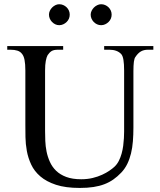

<svg xmlns="http://www.w3.org/2000/svg" viewBox="-20 -882 763 917"><path d="M687 -644.5Q666.5 -644.5 652.6 -636.2Q638.7 -627.9 627.4 -610.8Q621.6 -604 619.4 -586.9Q617.2 -569.8 617.2 -542V-272.5Q617.2 -238.3 614.7 -207.3Q612.3 -176.3 605.7 -149.2Q599.1 -122.1 587.9 -99.1Q576.7 -76.2 559.1 -57.6Q541 -38.6 521.5 -24.9Q502 -11.2 478.5 -2.2Q455.1 6.8 426.3 11.2Q397.5 15.6 360.8 15.6Q293 15.6 247.3 0.5Q201.7 -14.6 172.9 -39.3Q144 -64 129.2 -95.7Q114.3 -127.4 108.2 -160.9Q102.1 -194.3 101.6 -227.1Q101.1 -259.8 101.1 -285.6V-545.4Q101.1 -576.2 97.2 -595.9Q93.3 -615.7 84.5 -625.5Q76.7 -635.7 63.2 -640.1Q49.8 -644.5 29.8 -644.5H14.6V-662.1H281.7V-644.5H256.8Q236.8 -644.5 226.6 -638.2Q216.3 -631.8 207.5 -618.7Q202.1 -608.9 198.7 -591.1Q195.3 -573.2 195.3 -545.4V-256.3Q195.3 -234.9 196.3 -209.2Q197.3 -183.6 202.4 -158.2Q207.5 -132.8 218.3 -108.9Q229 -85 248 -66.4Q267.1 -47.9 296.4 -36.9Q325.7 -25.9 367.7 -25.9Q397.5 -25.9 422.6 -32Q447.8 -38.1 467.8 -47.4Q487.8 -56.6 502.7 -66.9Q517.6 -77.1 526.4 -85.4Q539.1 -97.2 547.4 -113.5Q555.7 -129.9 560.8 -148.2Q565.9 -166.5 568.4 -185.5Q570.8 -204.6 571.8 -221.9Q572.8 -239.3 572.8 -253.4V-545.4Q572.8 -576.2 569.6 -595.7Q566.4 -615.2 559.1 -623.5Q539.6 -644.5 502.4 -644.5H477.5V-662.1H712.4V-644.5ZM313 -812Q313 -801.8 309.1 -792.7Q305.2 -783.7 298.1 -776.9Q291 -770 282 -765.9Q272.9 -761.7 262.7 -761.7Q252.9 -761.7 244.1 -765.9Q235.4 -770 228.5 -777.1Q221.7 -784.2 217.8 -793.2Q213.9 -802.2 213.9 -812Q213.9 -821.3 218 -830.3Q222.2 -839.4 229 -846.2Q235.8 -853 244.6 -857.4Q253.4 -861.8 262.7 -861.8Q272.9 -861.8 282 -857.9Q291 -854 298.1 -847.2Q305.2 -840.3 309.1 -831.3Q313 -822.3 313 -812ZM513.2 -812Q513.2 -801.8 509.3 -792.7Q505.4 -783.7 498.3 -776.9Q491.2 -770 482.2 -765.9Q473.1 -761.7 462.9 -761.7Q452.6 -761.7 443.6 -765.9Q434.6 -770 427.7 -777.1Q420.9 -784.2 417 -793.2Q413.1 -802.2 413.1 -812Q413.1 -821.3 417.5 -830.3Q421.9 -839.4 428.7 -846.2Q435.5 -853 444.6 -857.4Q453.6 -861.8 462.9 -861.8Q473.1 -861.8 482.2 -857.9Q491.2 -854 498.3 -847.2Q505.4 -840.3 509.3 -831.3Q513.2 -822.3 513.2 -812Z"/></svg>

Font: Doulos SIL
Style: Regular
Weight: 400
Designer: Walt Agee, Victor Gaultney, Peter Martin, Debbi Hosken
Foundry: SIL International
Version: Version 4.110; 2011; Maintenance release